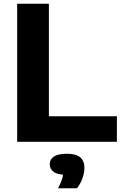

<svg xmlns="http://www.w3.org/2000/svg" viewBox="-20 -760 652 1029"><path d="M72 0V-740H242V-137H606.5V0ZM291 249Q308.5 216 314.8 192.8Q321 169.5 321 145L351 177H339.5Q289.5 177 268 161.5Q246.5 146 246.5 120.5Q246.5 94 268.8 79Q291 64 339 64Q388 64 410.2 83.5Q432.5 103 432.5 139Q432.5 165.5 421.8 195.8Q411 226 392.5 249Z"/></svg>

Font: Encode Sans SemiExpanded
Style: Bold
Weight: 700
Width: 6
Designer: Multiple Designers
Foundry: Impallari Type
Version: Version 3.002